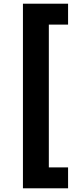

<svg xmlns="http://www.w3.org/2000/svg" viewBox="-20 -852 437 1038"><path d="M104 -832V166H348V53H244V-719H348V-832Z"/></svg>

Font: Noto Sans Devanagari UI ExtraBold
Style: Regular
Weight: 800
Designer: Jelle Bosma - Monotype Design Team
Foundry: Monotype Imaging Inc.
Version: Version 2.003